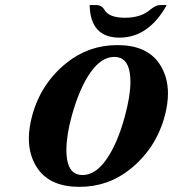

<svg xmlns="http://www.w3.org/2000/svg" viewBox="-20 -724 680 754"><path d="M470.7 -268.6Q492.2 -347.7 492.2 -402.8Q492.2 -421.9 489.7 -437.5Q480 -500.5 428.7 -500.5Q377.4 -500.5 334 -437.5Q291.5 -376.5 261.7 -268.6Q240.7 -192.4 240.7 -134.3Q240.7 -115.2 243.2 -99.6Q252.9 -36.6 304.2 -36.6Q355.5 -36.6 398.9 -99.6Q442.4 -162.6 470.7 -268.6ZM128.9 -60.5Q93.3 -111.3 93.3 -180.2Q93.3 -221.2 106 -268.6Q140.1 -395.5 240.7 -476.6Q328.1 -546.9 441.2 -546.9Q554.2 -546.9 604 -476.6Q639.6 -425.8 639.6 -356.9Q639.6 -315.9 627 -268.6Q592.8 -141.6 492.2 -60.5Q405.3 9.8 292 9.8Q178.7 9.8 128.9 -60.5ZM332 -704.1H358.4Q378.9 -704.1 390.1 -685.5Q408.2 -654.3 470.7 -654.3Q533.2 -654.3 569.3 -685.5Q591.8 -704.1 608.4 -704.1H634.8Q563.5 -576.2 449.2 -576.2Q335 -576.2 332 -704.1Z"/></svg>

Font: Cursive Sans
Style: Bold
Weight: 700
Italic angle: -15°
Designer: Wojciech Kalinowski "wmk69" (wmk69@o2.pl)
Foundry: Wojciech Kalinowski "wmk69" (wmk69@o2.pl)
Version: Wersja 3.1.0; 2022-02-18